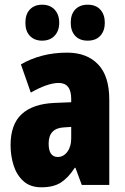

<svg xmlns="http://www.w3.org/2000/svg" viewBox="-20 -880 534 817"><path d="M266 -656Q349 -656 397 -606.5Q445 -557 445 -456V-93H328L301 -166H298Q271 -124 239.5 -103.5Q208 -83 156 -83Q109 -83 80 -109Q51 -135 38 -176Q25 -217 25 -262Q25 -351 72.5 -394.5Q120 -438 211 -442L283 -445V-459Q283 -527 230 -527Q183 -527 111 -486L69 -606Q110 -630 159.5 -643Q209 -656 266 -656ZM253 -338Q187 -335 187 -269Q187 -212 226 -212Q250 -212 266.5 -234Q283 -256 283 -291V-340ZM88 -783Q88 -820 107.5 -840Q127 -860 159 -860Q193 -860 212.5 -839Q232 -818 232 -783Q232 -749 212.5 -728Q193 -707 159 -707Q127 -707 107.5 -727Q88 -747 88 -783ZM281 -783Q281 -820 300.5 -840Q320 -860 353 -860Q388 -860 407 -839Q426 -818 426 -783Q426 -749 407 -728Q388 -707 353 -707Q319 -707 300 -727.5Q281 -748 281 -783Z"/></svg>

Font: Noto Sans Kannada UI ExtraCondensed Black
Style: Regular
Weight: 900
Width: 2
Designer: Jelle Bosma - Monotype Design Team
Foundry: Monotype Imaging Inc.
Version: Version 2.005; ttfautohint (v1.8.4.7-5d5b)